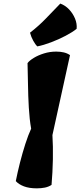

<svg xmlns="http://www.w3.org/2000/svg" viewBox="-20 -1032 444 1062"><path d="M183.6 9.8Q141.6 9.8 112.5 -1.2Q83.5 -12.2 67.4 -30.3Q76.7 -77.6 90.3 -131.6Q104 -185.5 120.1 -235.6Q136.2 -285.6 152.3 -320.3Q143.1 -372.1 139.4 -436.5Q135.7 -501 134.8 -565.9Q133.8 -630.9 132.3 -683.1Q143.1 -697.3 167.2 -711.9Q191.4 -726.6 223.6 -736.6Q255.9 -746.6 291 -746.6Q313.5 -746.6 332.5 -742.2Q351.6 -737.8 367.2 -727.1L270 -284.7Q273.9 -223.1 272.5 -150.4Q271 -77.6 265.1 -9.3Q248.5 1.5 228.3 5.6Q208 9.8 183.6 9.8ZM186.5 -775.4Q175.8 -785.2 164.1 -806.2Q152.3 -827.1 146 -851.1Q195.8 -890.1 231.7 -927.5Q267.6 -964.8 313.5 -1012.2Q340.8 -1002.4 362.1 -980Q383.3 -957.5 395 -929.2Q406.7 -900.9 403.8 -872.6Q380.9 -854 342.8 -834Q304.7 -814 262.9 -798.1Q221.2 -782.2 186.5 -775.4Z"/></svg>

Font: Fruktur
Style: Italic
Weight: 400
Italic angle: -8°
Designer: Viktoriya Grabowska, Eben Sorkin
Foundry: Viktoriya Grabowska
Version: Version 1.008; ttfautohint (v1.8.4.7-5d5b)